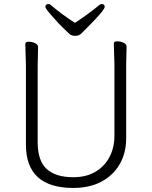

<svg xmlns="http://www.w3.org/2000/svg" viewBox="-20 -912 750 948"><path d="M342 16Q108 16 108 -198V-586L105 -695Q105 -706 121.5 -706Q138 -706 153 -699Q168 -692 168 -680L166 -584V-210Q166 -119 210 -78Q254 -37 342 -37Q405 -37 450.5 -63.5Q496 -90 520.5 -136.5Q545 -183 545 -242V-595L542 -697Q542 -708 558.5 -708Q575 -708 590 -701Q605 -694 605 -682L603 -594V-230Q603 -156 570.5 -100.5Q538 -45 479.5 -14.5Q421 16 342 16ZM380 -745Q369 -735 350.5 -735Q332 -735 321 -746Q310 -757 290.5 -775.5Q271 -794 252 -816Q204 -868 204 -878Q204 -892 219 -892Q226 -892 231 -887Q281 -844 350 -799Q420 -845 470 -887Q475 -892 482 -892Q497 -892 497 -878Q497 -862 408 -773Z"/></svg>

Font: LXGW WenKai TC Light
Style: Regular
Weight: 300
Designer: LXGW / Fontworks Inc.
Foundry: LXGW / Fontworks Inc.
Version: Version 1.330